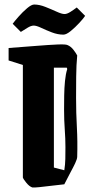

<svg xmlns="http://www.w3.org/2000/svg" viewBox="-20 -817 422 848"><path d="M278 -618Q293 -612 304.5 -597Q316 -582 321 -572Q317 -530 316.5 -478.5Q316 -427 316 -385Q316 -318 319.5 -255.5Q323 -193 321 -125Q321 -115 312 -96Q303 -77 292 -57L264 -3Q242 -1 211 3Q180 7 154.5 9.5Q129 12 123 11Q110 7 96.5 -9.5Q83 -26 81 -33V-530L18 -550V-605Q86 -610 142 -614.5Q198 -619 234 -620.5Q270 -622 278 -618ZM218 -77 264 -65Q268 -90 268.5 -115Q269 -140 269 -167Q269 -205 266 -245.5Q263 -286 263 -333Q263 -361 263.5 -394.5Q264 -428 267 -459Q270 -490 277 -512L275 -518H218ZM260 -664Q235 -664 209 -674Q183 -684 162 -694Q141 -704 129 -704Q117 -704 101 -694Q85 -684 72 -676L36 -712Q44 -723 62 -743.5Q80 -764 99.5 -780.5Q119 -797 131 -797Q154 -797 180.5 -786.5Q207 -776 230 -765.5Q253 -755 265 -755Q276 -755 291 -764.5Q306 -774 319 -784L356 -747Q349 -736 330.5 -716Q312 -696 292.5 -680Q273 -664 260 -664Z"/></svg>

Font: Grenze Gotisch
Style: Bold
Weight: 700
Designer: Renata Polastri
Foundry: Omnibus-Type
Version: Version 1.001